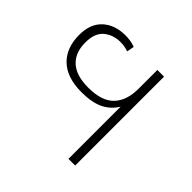

<svg xmlns="http://www.w3.org/2000/svg" viewBox="-139 -658 791 791"><g transform="rotate(45 256.5 -262.0)"><path d="M359 1V-303Q337 -267 300 -249Q263 -231 203 -231Q118 -231 73.5 -273.5Q29 -316 29 -392Q29 -456 66.5 -490.5Q104 -525 166 -525Q179 -525 193.5 -523Q208 -521 223 -515L217 -483Q195 -491 171 -491Q128 -491 98.5 -466.5Q69 -442 69 -387Q69 -328 104 -296Q139 -264 209 -264Q288 -264 323.5 -301.5Q359 -339 359 -407V-517H398V1Z"/></g></svg>

Font: Noto Sans Thai UI ExtLt
Style: Regular
Weight: 200
Designer: Monotype Design Team
Foundry: Monotype Imaging Inc.
Version: Version 2.000;GOOG;noto-source:20170915:90ef993387c0